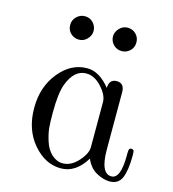

<svg xmlns="http://www.w3.org/2000/svg" viewBox="-102 -744 758 840"><g transform="rotate(15 277.5 -324.0)"><path d="M68.8 -214.8Q68.8 -310.1 122.3 -376Q175.8 -441.9 249 -441.9Q304.2 -441.9 353 -380.9Q354 -420.9 388.2 -420.9Q424.3 -420.9 422.9 -376V-121.1Q422.9 -12.2 472.2 -12.2Q514.2 -12.2 514.2 -118.2V-128.9Q514.2 -142.1 517.1 -147Q520 -151.9 526.1 -151.9Q532.2 -151.9 536.1 -147.9Q539.1 -144 539.1 -126Q539.1 -57.1 524.4 -22.9Q509.8 11.2 470.2 11.2Q442.4 11.2 410.6 -5.9Q378.9 -22.9 361.8 -63Q316.9 11.2 249 11.2Q178.2 11.2 123.5 -52.7Q68.8 -116.7 68.8 -214.8ZM180.2 -659.2Q203.1 -659.2 218 -643.1Q232.9 -627 232.9 -606Q232.9 -585.9 217.5 -569.6Q202.1 -553.2 180.2 -553.2Q158.2 -553.2 142.6 -568.1Q127 -583 127 -606Q127 -628.9 143.1 -644Q159.2 -659.2 180.2 -659.2ZM152.8 -215.8Q152.8 -172.9 155 -147.5Q157.2 -122.1 168.2 -87.6Q179.2 -53.2 201.2 -33.2Q224.1 -12.2 251 -12.2Q289.1 -12.2 321 -47.6Q353 -83 353 -112.8V-316.9Q353 -347.7 320.6 -383.3Q288.1 -418.9 251 -418.9Q195.8 -418.9 168 -344.2Q152.8 -302.7 152.8 -215.8ZM320.8 -606Q320.8 -626 336.4 -642.6Q352.1 -659.2 374 -659.2Q396 -659.2 411.4 -644Q426.8 -628.9 426.8 -606Q426.8 -583 410.9 -568.1Q395 -553.2 374 -553.2Q351.1 -553.2 335.9 -569.1Q320.8 -585 320.8 -606Z"/></g></svg>

Font: CMU Serif Upright Italic
Style: UprightItalic
Weight: 500
Version: Version 0.7.0